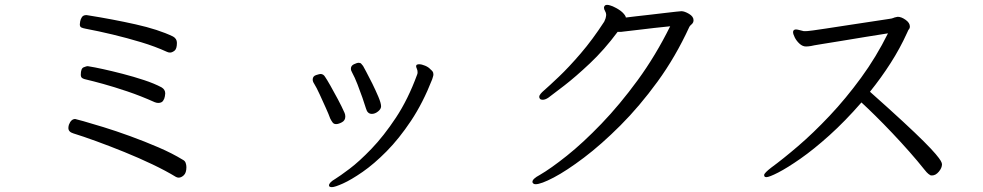

<svg xmlns="http://www.w3.org/2000/svg" viewBox="-20 -727 4040 789"><path d="M332 -609Q321 -611 314.5 -614Q308 -617 308 -627Q308 -630 309.5 -639Q311 -648 316.5 -656.5Q322 -665 335 -665Q337 -665 339 -664.5Q341 -664 342 -664Q443 -648 537 -627Q631 -606 691 -577Q707 -568 707 -551Q707 -526 697 -518.5Q687 -511 679 -511Q672 -511 666 -514Q618 -536 560 -553.5Q502 -571 443.5 -585Q385 -599 332 -609ZM630 -304Q624 -304 616 -307Q558 -333 503 -351.5Q448 -370 404.5 -382Q361 -394 335 -400Q324 -402 318 -406Q312 -410 312 -420Q312 -446 324 -450.5Q336 -455 338 -455Q344 -455 347 -454Q367 -451 403.5 -443Q440 -435 484.5 -423.5Q529 -412 571.5 -398Q614 -384 644 -368Q659 -359 659 -343Q659 -341 657.5 -331Q656 -321 650 -312.5Q644 -304 630 -304ZM263 -214Q272 -238 289 -238Q291 -238 323 -229Q355 -220 405.5 -204.5Q456 -189 515 -167.5Q574 -146 631 -121.5Q688 -97 732 -70Q740 -66 743 -57.5Q746 -49 746 -40Q746 -17 735.5 -7Q725 3 714 3Q709 3 703 0Q662 -25 606.5 -51.5Q551 -78 490.5 -102.5Q430 -127 375 -147Q320 -167 281 -179Q261 -185 261 -201Q261 -204 261.5 -207Q262 -210 263 -214Z M1546 -290Q1546 -279 1533.5 -269Q1521 -259 1508 -259Q1490 -259 1484 -281Q1479 -298 1469.5 -325Q1460 -352 1449 -380.5Q1438 -409 1427 -429Q1422 -437 1422 -445Q1422 -457 1434.5 -463Q1447 -469 1454 -469Q1461 -469 1464.5 -465Q1468 -461 1472 -456Q1473 -454 1484.5 -433Q1496 -412 1510 -383.5Q1524 -355 1535 -329Q1546 -303 1546 -290ZM1748 -443Q1754 -438 1757.5 -433.5Q1761 -429 1761 -421Q1761 -417 1759.5 -412.5Q1758 -408 1756 -401Q1718 -304 1669 -230.5Q1620 -157 1568.5 -105Q1517 -53 1470 -20.5Q1423 12 1389.5 27Q1356 42 1344 42Q1332 42 1332 35Q1332 23 1358 8Q1376 -3 1416 -33Q1456 -63 1506.5 -115.5Q1557 -168 1607 -243.5Q1657 -319 1694 -420Q1696 -424 1696 -430Q1696 -438 1693 -444.5Q1690 -451 1690 -455Q1690 -460 1694 -461.5Q1698 -463 1702 -463Q1713 -463 1727 -457Q1741 -451 1748 -443ZM1337 -240Q1331 -257 1318.5 -284.5Q1306 -312 1293.5 -339.5Q1281 -367 1271 -383Q1265 -392 1265 -400Q1265 -414 1279 -418.5Q1293 -423 1297 -423Q1309 -423 1316 -411Q1323 -401 1337.5 -375.5Q1352 -350 1368.5 -319Q1385 -288 1396 -263Q1399 -256 1399 -248Q1399 -232 1385 -224.5Q1371 -217 1361 -217Q1352 -217 1347 -223.5Q1342 -230 1337 -240Z M2518 -596Q2463 -522 2404 -466.5Q2345 -411 2299 -375.5Q2253 -340 2234 -326Q2221 -317 2210 -317Q2202 -317 2199 -321Q2196 -324 2196 -329Q2196 -335 2202 -342Q2208 -349 2214 -354Q2237 -374 2277 -412Q2317 -450 2366 -507Q2415 -564 2463 -638Q2466 -644 2468 -650Q2470 -656 2471 -665V-666Q2471 -674 2466.5 -681.5Q2462 -689 2462 -695Q2462 -701 2467 -705Q2469 -707 2475 -707Q2481 -707 2488 -704.5Q2495 -702 2498 -701Q2526 -688 2538.5 -675.5Q2551 -663 2552 -655Q2567 -657 2593.5 -660Q2620 -663 2651 -666.5Q2682 -670 2710.5 -673.5Q2739 -677 2758.5 -679Q2778 -681 2780 -681Q2793 -681 2811.5 -670Q2830 -659 2830 -644Q2830 -634 2822.5 -627.5Q2815 -621 2813 -617Q2756 -493 2682 -391.5Q2608 -290 2529.5 -211.5Q2451 -133 2379.5 -79Q2308 -25 2255.5 2.5Q2203 30 2181 30Q2174 30 2171.5 27Q2169 24 2169 24Q2168 23 2168 20Q2168 8 2198 -8Q2243 -34 2309.5 -87Q2376 -140 2451.5 -218.5Q2527 -297 2600.5 -397.5Q2674 -498 2734 -619Q2664 -612 2617 -606Q2570 -600 2540 -597Q2536 -596 2532 -596Q2528 -596 2524 -596Z M3707 -591Q3679 -529 3640 -468Q3601 -407 3555 -350Q3636 -278 3690 -228Q3744 -178 3776.5 -145.5Q3809 -113 3825 -94Q3841 -75 3846 -66Q3851 -57 3851 -52Q3851 -37 3838 -21.5Q3825 -6 3810 -6Q3805 -6 3803 -7Q3801 -8 3795 -12.5Q3789 -17 3778 -31Q3751 -65 3717 -103.5Q3683 -142 3646.5 -180.5Q3610 -219 3577 -251.5Q3544 -284 3520 -306Q3453 -229 3388.5 -171Q3324 -113 3269.5 -75Q3215 -37 3178 -18Q3141 1 3129 1Q3123 1 3121.5 -2.5Q3120 -6 3120 -7Q3120 -12 3128 -20Q3136 -28 3149 -38Q3197 -73 3259.5 -126.5Q3322 -180 3389 -251Q3456 -322 3518.5 -407.5Q3581 -493 3629 -590Q3589 -584 3538 -575.5Q3487 -567 3438 -559Q3389 -551 3354.5 -545.5Q3320 -540 3313 -538Q3307 -537 3302 -536.5Q3297 -536 3292 -536Q3278 -536 3265.5 -547.5Q3253 -559 3246 -573Q3239 -587 3239 -595Q3239 -605 3250 -606H3251Q3256 -606 3267 -603Q3278 -600 3283 -599H3291Q3294 -599 3299.5 -599.5Q3305 -600 3321 -602Q3337 -604 3372.5 -609.5Q3408 -615 3470.5 -624.5Q3533 -634 3632 -649Q3647 -651 3650.5 -653Q3654 -655 3664 -657Q3666 -657 3667 -657.5Q3668 -658 3669 -658Q3684 -658 3701.5 -645.5Q3719 -633 3719 -618Q3719 -610 3713 -604Z"/></svg>

Font: QiushuiShotai
Style: Regular
Weight: 600
Designer: Fontworks Inc.
Foundry: Fontworks Inc.
Version: Version 1.250